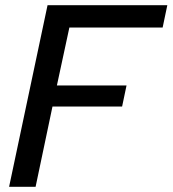

<svg xmlns="http://www.w3.org/2000/svg" viewBox="-20 -719 664 739"><path d="M163 -699H624L606 -613H247L199 -390H467L450 -309H182L117 0H15Z"/></svg>

Font: Prompt
Style: Italic
Weight: 400
Italic angle: -12°
Designer: Katatrad Team
Foundry: CadsonDemak
Version: Version 1.001